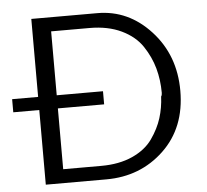

<svg xmlns="http://www.w3.org/2000/svg" viewBox="-62 -749 863 802"><g transform="rotate(-5 370.0 -347.5)"><path d="M-11 -313V-368H98V-695H351H375Q505 -695 598.5 -593Q692 -491 692 -342Q692 -187 593.5 -93.5Q495 0 352 0H98V-313ZM176 -58H336Q411 -58 466.5 -83Q522 -108 551.5 -150Q581 -192 594.5 -235Q608 -278 610 -325Q614 -330 614 -340Q614 -394 600.5 -443Q587 -492 557 -537Q527 -582 470.5 -609Q414 -636 337 -636H176V-368H370V-313H176Z"/></g></svg>

Font: Coval
Style: ExtraLight
Weight: 250
Foundry: Context Ltd
Version: Version 001.000